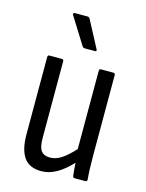

<svg xmlns="http://www.w3.org/2000/svg" viewBox="-108 -761 634 835"><g transform="rotate(15 209.0 -343.0)"><path d="M160 8Q106 8 81.5 -27Q57 -62 57 -131V-478Q57 -487 65 -487H121Q129 -487 129 -478V-133Q129 -92 141.5 -75.5Q154 -59 181 -59Q208 -59 233.5 -76Q259 -93 289 -126V-478Q289 -487 297 -487H353Q361 -487 361 -478V-121Q361 -83 362 -56Q363 -29 365 -11Q366 0 357 0H309Q301 0 300 -9Q297 -35 295 -66Q263 -31 229 -11.5Q195 8 160 8ZM206 -557Q198 -557 194 -563L119 -683Q116 -687 117.5 -690.5Q119 -694 124 -694H181Q188 -694 192 -687L256 -566Q260 -557 251 -557Z"/></g></svg>

Font: Sofia Sans Cond
Style: Regular
Weight: 400
Width: 3
Designer: Botio Nikoltchev, Ani Petrova
Foundry: lettersoup
Version: Version 4.100; ttfautohint (v1.8.3)